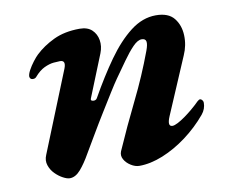

<svg xmlns="http://www.w3.org/2000/svg" viewBox="-57 -505 713 590"><g transform="rotate(-10 299.0 -209.5)"><path d="M116.3 14.4Q107.8 14.4 95.4 7.8Q82.9 1.3 71.5 -10.2Q60.1 -21.6 55 -37Q49.8 -52.3 56.9 -69L158.1 -320.2Q167.9 -345.3 148.6 -345.3Q141.9 -345.3 128.4 -344.1Q115 -342.8 99.1 -335.3Q83.2 -327.7 68.1 -310Q64.1 -305.2 56.3 -305.7Q48.5 -306.2 47.3 -314.8Q47.3 -322.5 53.7 -334.4Q60.1 -346.4 69.6 -358.8Q79.1 -371.1 85.5 -377.1Q109.6 -400.1 143.7 -416.4Q177.8 -432.7 224.9 -432.9Q249.8 -432.9 263.4 -420Q276.9 -407.1 280.1 -387.7Q283.4 -368.2 275.1 -347.2L222.2 -215.8Q219.2 -208.8 227.8 -207.8Q236.4 -206.8 240.3 -213.4Q275.5 -276 310.6 -325.3Q345.8 -374.7 383.5 -403.8Q421.3 -432.9 462.8 -432.9Q501.8 -432.9 519.4 -411Q536.9 -389.1 538.1 -357.6Q539.4 -326.2 526.2 -296.6L450.6 -119.6Q438 -89.4 454.8 -89.4Q461 -89.4 472 -95.1Q482.9 -100.8 495.2 -109.6Q507.4 -118.4 517.6 -126.9Q527.9 -135.3 532.7 -140.1Q537.8 -145.2 543.2 -150.2Q548.6 -155.1 552.1 -155.1Q555.1 -155.1 558.4 -151.4Q561.7 -147.6 561.7 -142.8Q561.7 -123.3 548.7 -107.5Q519.4 -72.4 482.5 -44.9Q445.7 -17.5 406.8 -1.7Q367.9 14 333.4 14Q320.3 14 306.8 5.4Q293.3 -3.1 286.8 -15.2Q280.2 -27.2 285.2 -39.8Q317.5 -113.4 352.7 -184.8Q388 -256.2 415.6 -330.6Q422.6 -349.5 420.9 -358.6Q419.2 -367.7 407.6 -367.9Q395 -368.1 379.6 -352.2Q364.2 -336.3 347.2 -312.3Q330.3 -288.2 311.5 -262Q302.8 -249.7 286.9 -224.3Q271 -198.9 251.8 -167.7Q232.5 -136.6 214.2 -105.4Q195.9 -74.2 181.7 -50.3Q166.2 -22.8 150.2 -4.2Q134.1 14.4 116.3 14.4Z"/></g></svg>

Font: EB Garamond
Style: Italic
Weight: 400
Italic angle: -17.2°
Designer: Georg Duffner and Octavio Pardo
Foundry: Georg Duffner
Version: Version 1.001